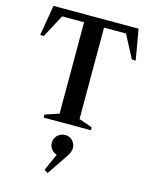

<svg xmlns="http://www.w3.org/2000/svg" viewBox="-147 -792 950 1217"><g transform="rotate(15 328.0 -183.5)"><path d="M172 0V-20L263 -50V-650H119L39 -500H15L49 -700H607L642 -500H617L538 -650H394V-50L482 -19V0ZM287 333 263 318 313 206Q291 200 277 181.5Q263 163 263 140Q263 111 283.5 91Q304 71 333 71Q362 71 381.5 91Q401 111 401 140Q401 150 396 165Q391 180 383 191Z"/></g></svg>

Font: Wittgenstein Semibold
Style: Regular
Weight: 600
Designer: Jörg Drees
Foundry: Jörg Drees
Version: Version 1.303; ttfautohint (v1.8.4.7-5d5b)